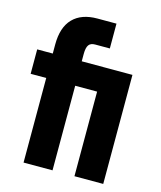

<svg xmlns="http://www.w3.org/2000/svg" viewBox="-121 -912 841 1000"><g transform="rotate(15 299.5 -412.0)"><path d="M17.6 -456.1V-587.9H101.6V-636.7Q101.6 -729.5 147.5 -776.9Q193.4 -824.2 279.3 -824.2H381.8V-690.4H302.7Q278.3 -690.4 268.1 -675.8Q257.8 -661.1 257.8 -627V-587.9H531.2V0H376V-456.1H257.8V0H101.6V-456.1Z"/></g></svg>

Font: Gothic A1 Black
Style: Regular
Weight: 900
Version: Version 2.50